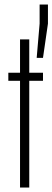

<svg xmlns="http://www.w3.org/2000/svg" viewBox="-20 -833 233 853"><path d="M69 0V-474H17V-510H69V-658H110V-510H171V-474H110V0ZM143 -576 156 -728V-813H193V-728L171 -576Z"/></svg>

Font: Saira Ultra Condensed ExLight
Style: Regular
Weight: 200
Width: 1
Designer: Hector Gatti with collaboration of the Omnibus-Type team
Foundry: Omnibus-Type
Version: Version 1.001; ttfautohint (v1.8)